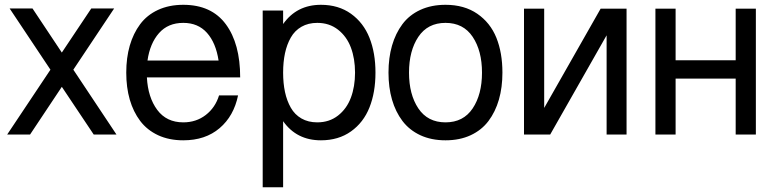

<svg xmlns="http://www.w3.org/2000/svg" viewBox="-20 -560 3225 799"><path d="M359.9 -524.9H455.1L285.2 -270L464.8 0H370.1L237.3 -198.7L105 0H9.8L189.9 -270L20 -524.9H115.2L237.3 -341.3Z M742.7 23.9Q683.6 23.9 637.9 2.7Q592.3 -18.6 563.5 -56.6Q534.7 -94.7 520 -145.5Q505.4 -196.3 505.4 -257.8Q505.4 -319.3 520 -370.1Q534.7 -420.9 563.2 -459.2Q591.8 -497.6 637.7 -518.8Q683.6 -540 742.7 -540Q859.9 -540 919.7 -459.2Q979.5 -378.4 979.5 -237.8H894.5H591.3Q595.7 -154.8 634.3 -102.8Q672.9 -50.8 742.7 -50.8Q796.4 -50.8 836.2 -81.5Q876 -112.3 891.6 -163.1H970.7Q953.1 -77.1 893.8 -26.6Q834.5 23.9 742.7 23.9ZM742.7 -464.8Q679.2 -464.8 641.6 -422.1Q604 -379.4 593.8 -308.1H889.6Q878.4 -381.8 841.3 -423.3Q804.2 -464.8 742.7 -464.8Z M1073.2 -516.1H1158.2V-460Q1214.8 -540 1315.4 -540Q1388.7 -540 1440.7 -502.7Q1492.7 -465.3 1517.6 -402.6Q1542.5 -339.8 1542.5 -257.8Q1542.5 -175.8 1517.6 -113Q1492.7 -50.3 1440.7 -13.2Q1388.7 23.9 1315.4 23.9Q1214.4 23.9 1158.2 -55.7V219.2H1073.2ZM1300.3 -50.8Q1350.6 -50.8 1386.7 -79.1Q1422.9 -107.4 1440.2 -153.6Q1457.5 -199.7 1457.5 -257.8Q1457.5 -315.9 1440.2 -362.1Q1422.9 -408.2 1386.7 -436.5Q1350.6 -464.8 1300.3 -464.8Q1262.7 -464.8 1234.6 -448.7Q1206.5 -432.6 1190.2 -403.8Q1173.8 -375 1166 -338.6Q1158.2 -302.2 1158.2 -257.8Q1158.2 -213.4 1166 -177Q1173.8 -140.6 1190.2 -111.8Q1206.5 -83 1234.6 -66.9Q1262.7 -50.8 1300.3 -50.8Z M1834 -540Q1912.1 -540 1966.3 -502.7Q2020.5 -465.3 2045.7 -402.8Q2070.8 -340.3 2070.8 -257.8Q2070.8 -196.3 2056.2 -145.5Q2041.5 -94.7 2012.9 -56.6Q1984.4 -18.6 1938.7 2.7Q1893.1 23.9 1834 23.9Q1774.9 23.9 1729.2 2.7Q1683.6 -18.6 1654.8 -56.6Q1626 -94.7 1611.3 -145.5Q1596.7 -196.3 1596.7 -257.8Q1596.7 -319.3 1611.3 -370.1Q1626 -420.9 1654.5 -459.2Q1683.1 -497.6 1729 -518.8Q1774.9 -540 1834 -540ZM1720.9 -406.7Q1682.1 -348.6 1682.1 -257.8Q1682.1 -167 1720.9 -108.9Q1759.8 -50.8 1834 -50.8Q1908.2 -50.8 1947 -108.9Q1985.8 -167 1985.8 -257.8Q1985.8 -348.6 1947 -406.7Q1908.2 -464.8 1834 -464.8Q1759.8 -464.8 1720.9 -406.7Z M2160.6 -523.9H2244.6V-110.8L2479.5 -523.9H2587.4V0H2504.4V-413.1L2269.5 0H2160.6Z M2707.5 -523.9H2791.5V-309.1H3041.5V-523.9H3125.5V0H3041.5V-232.9H2791.5V0H2707.5Z"/></svg>

Font: Miedinger*
Style: Book
Weight: 400
Version: Version 001.000